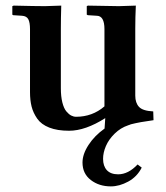

<svg xmlns="http://www.w3.org/2000/svg" viewBox="-20 -456 590 684"><path d="M375 208Q333 208 303.5 185.3Q273.9 162.6 273.9 123Q273.9 93.3 295.4 60.3Q316.9 27.3 352.5 2L355 -35.2Q284.2 9.8 226.1 9.8Q184.1 9.8 155.5 -1.5Q127 -12.7 112.5 -33.4Q98.1 -54.2 92.5 -76.7Q86.9 -99.1 86.9 -127.9V-352.1Q86.9 -376 80.8 -387.5Q74.7 -398.9 58.1 -399.9L26.9 -401.9L23.9 -403.8V-434.1L28.8 -436Q107.9 -434.1 140.1 -434.1L198.2 -436Q196.8 -391.1 196.8 -354V-142.1Q196.8 -112.3 202.1 -91.1Q207.5 -69.8 216.3 -59.3Q225.1 -48.8 233.6 -44.4Q242.2 -40 251 -40Q309.1 -40 352.1 -77.1V-352.1Q352.1 -399.9 324.2 -399.9L293 -401.9L289.1 -403.8V-434.1L293 -436Q377 -434.1 403.8 -434.1L463.9 -436Q461.9 -394.5 461.9 -354V-115.2Q461.9 -89.8 475.1 -75.4Q488.3 -61 525.9 -59.1L526.9 -27.8Q479 -21.5 446.3 -13.2Q445.3 -12.7 442.1 -11.5Q439 -10.3 437 -9.8Q409.2 -0.5 388.2 20.3Q367.2 41 357.2 64.5Q347.2 87.9 347.2 109.9Q347.2 135.7 360.8 150.4Q374.5 165 400.9 165Q437 165 470.2 129.9L484.9 141.1Q468.3 173.8 436.8 190.9Q405.3 208 375 208Z"/></svg>

Font: Linux Libertine G
Style: Semibold
Weight: 600
Designer: Philipp H. Poll
Foundry: Philipp H. Poll
Version: Version 5.1.1